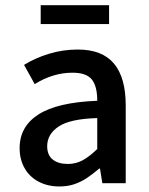

<svg xmlns="http://www.w3.org/2000/svg" viewBox="-20 -688 561 721"><path d="M110.4 -372.1 70.3 -444.3Q111.8 -470.2 164.1 -486.1Q216.3 -502 272 -502Q363.8 -502 408 -449.2Q452.1 -396.5 452.1 -292.5V0H364.3L355.5 -55.2H353Q326.2 -32.7 305.2 -18.8Q284.2 -4.9 259 3.7Q233.9 12.2 203.1 12.2Q158.7 12.2 124.8 -5.9Q90.8 -23.9 72.3 -56.6Q53.7 -89.4 53.7 -131.8Q53.7 -212.9 124.5 -258.3Q195.3 -303.7 345.2 -309.6Q345.2 -364.7 324.5 -389.9Q303.7 -415 252.4 -415Q214.8 -415 178.7 -403.8Q142.6 -392.6 110.4 -372.1ZM345.2 -244.6Q243.2 -241.7 200.2 -212.9Q157.2 -184.1 157.2 -139.2Q157.2 -105.5 178 -88.9Q198.7 -72.3 234.9 -72.3Q264.6 -72.3 290 -85.9Q315.4 -99.6 345.2 -128.4ZM132.8 -597.7V-668.5H389.6V-597.7Z"/></svg>

Font: Varta
Style: Bold
Weight: 700
Designer: Joana Correia, Viktoriya Grabowska, Eben Sorkin
Foundry: Sorkin Type
Version: Version 1.002; ttfautohint (v1.3) -l 8 -r 24 -G 200 -x 12 -H